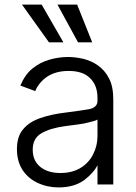

<svg xmlns="http://www.w3.org/2000/svg" viewBox="-20 -804 596 839"><path d="M144 -5Q102 -25 78 -62Q54 -100 54 -152Q54 -208 81 -239Q107 -271 156 -288Q205 -305 266 -312Q336 -321 370 -327Q406 -335 406 -363V-376Q406 -432 373 -463Q342 -494 280 -494Q224 -494 186 -469Q149 -443 134 -406L69 -430Q89 -478 121 -504Q154 -531 195 -543Q237 -555 278 -555Q307 -555 344 -547Q380 -538 408 -518Q439 -496 456 -462Q475 -427 475 -370V2H406V-84H407Q390 -49 348 -17Q304 15 236 15Q187 15 144 -5ZM330 -69Q368 -92 386 -128Q406 -166 406 -209V-282Q401 -277 375 -271Q347 -263 319 -260Q277 -254 266 -253Q198 -244 160 -221Q123 -199 123 -150Q123 -101 157 -74Q190 -48 244 -48Q294 -48 330 -69ZM317 -784 383 -619H321L231 -784ZM162 -784 257 -619H194L76 -784Z"/></svg>

Font: Sinter Normal
Style: Regular
Weight: 350
Foundry: Adobe & rsms
Version: Version 1.000